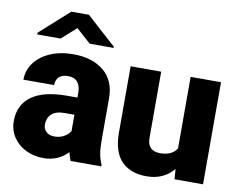

<svg xmlns="http://www.w3.org/2000/svg" viewBox="-82 -880 1258 1002"><g transform="rotate(10 546.5 -379.0)"><path d="M341 -620 264 -689 187 -620H63V-629L218 -768H311L468 -626V-620ZM260 -434Q229 -434 212.5 -419Q196 -404 196 -375H33Q33 -424 62 -464Q91 -504 144.5 -527.5Q198 -551 268 -551Q368 -551 429 -501Q490 -451 490 -357V-136Q490 -88 495.5 -60Q501 -32 512 -8V0H349Q344 -12 335 -44Q284 10 206 10Q155 10 112.5 -11Q70 -32 45.5 -69.5Q21 -107 21 -154Q21 -240 84.5 -286Q148 -332 273 -332H327V-358Q327 -393 310.5 -413.5Q294 -434 260 -434ZM327 -154V-241H276Q228 -241 206 -219.5Q184 -198 184 -164Q184 -141 200 -126Q216 -111 243 -111Q272 -111 294 -123.5Q316 -136 327 -154Z M1051 0H900L896 -54Q843 10 753 10Q667 10 619.5 -39Q572 -88 572 -191V-541H734V-190Q734 -121 802 -121Q865 -121 890 -162V-541H1051Z"/></g></svg>

Font: Freesentation 9 Black
Style: Regular
Weight: 900
Designer: glyphs from Roboto by Christian Robertson / Hangul glyphs from Noto Sans CJK(Source Han Sans) by Jang Soo-young and Kang
Foundry: PT&
Version: Version 2.001